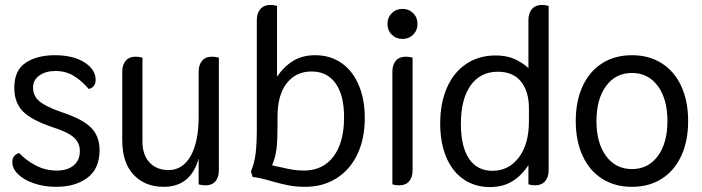

<svg xmlns="http://www.w3.org/2000/svg" viewBox="-20 -746 2848 779"><path d="M30 -88Q30 -118 58 -125Q86 -95 125.5 -74.5Q165 -54 210 -54Q254 -54 279 -75Q304 -96 304 -133Q304 -166 280 -188Q256 -210 196 -229Q109 -258 73.5 -293.5Q38 -329 38 -390Q38 -461 84.5 -491.5Q131 -522 202 -522Q277 -522 322.5 -493Q368 -464 368 -422Q368 -392 340 -385Q312 -418 279.5 -438Q247 -458 205 -458Q165 -458 139.5 -439.5Q114 -421 114 -391Q114 -357 140 -335Q166 -313 230 -291Q315 -263 349.5 -228Q384 -193 384 -137Q384 -62 335 -25Q286 12 208 12Q159 12 118 -2Q77 -16 53.5 -39Q30 -62 30 -88Z M476 -177V-455Q476 -483 490 -499.5Q504 -516 530 -516Q545 -516 558 -512V-171Q558 -118 586.5 -87Q615 -56 664 -56Q721 -56 753.5 -113Q786 -170 786 -274V-455Q786 -483 800 -499.5Q814 -516 840 -516Q855 -516 868 -512V-55Q868 -27 854 -10.5Q840 6 814 6Q799 6 786 2V-103Q754 12 644 12Q568 12 522 -37Q476 -86 476 -177Z M1460 -267Q1460 -183 1430 -120Q1400 -57 1345 -22.5Q1290 12 1218 12Q1183 12 1153 6.5Q1123 1 1085 -10Q1035 -25 1005 -28L998 -50Q1012 -83 1017 -122.5Q1022 -162 1022 -226V-665Q1022 -693 1036.5 -709.5Q1051 -726 1077 -726Q1091 -726 1104 -722V-435Q1132 -476 1169.5 -499Q1207 -522 1259 -522Q1319 -522 1364.5 -491Q1410 -460 1435 -402Q1460 -344 1460 -267ZM1376 -270Q1376 -360 1341.5 -408Q1307 -456 1244 -456Q1181 -456 1143.5 -408.5Q1106 -361 1106 -273V-237Q1106 -177 1102 -143Q1098 -109 1084 -75L1126 -66Q1146 -61 1168 -57.5Q1190 -54 1213 -54Q1290 -54 1333 -111Q1376 -168 1376 -270Z M1552 -649Q1552 -675 1569.5 -692.5Q1587 -710 1613 -710Q1639 -710 1656.5 -692.5Q1674 -675 1674 -649Q1674 -623 1656.5 -605.5Q1639 -588 1613 -588Q1587 -588 1569.5 -605.5Q1552 -623 1552 -649ZM1572 2V-455Q1572 -483 1586 -499.5Q1600 -516 1626 -516Q1641 -516 1654 -512V-55Q1654 -27 1640 -10.5Q1626 6 1600 6Q1585 6 1572 2Z M1766 -245Q1766 -328 1793.5 -390.5Q1821 -453 1872 -487Q1923 -521 1991 -521Q2034 -521 2065.5 -507.5Q2097 -494 2124 -470V-665Q2124 -693 2138.5 -709.5Q2153 -726 2179 -726Q2193 -726 2206 -722V-55Q2206 -27 2191.5 -10.5Q2177 6 2151 6Q2139 6 2124 2V-76Q2095 -32 2057 -9.5Q2019 13 1968 13Q1907 13 1861 -18.5Q1815 -50 1790.5 -108.5Q1766 -167 1766 -245ZM2126 -254V-306Q2126 -376 2093.5 -415.5Q2061 -455 2000 -455Q1929 -455 1889.5 -399.5Q1850 -344 1850 -243Q1850 -151 1883 -102Q1916 -53 1978 -53Q2044 -53 2085 -107Q2126 -161 2126 -254Z M2316 -255Q2316 -336 2344 -396.5Q2372 -457 2423.5 -489.5Q2475 -522 2544 -522Q2613 -522 2664.5 -489.5Q2716 -457 2744 -396.5Q2772 -336 2772 -255Q2772 -174 2744 -113.5Q2716 -53 2664.5 -20.5Q2613 12 2544 12Q2475 12 2423.5 -20.5Q2372 -53 2344 -113.5Q2316 -174 2316 -255ZM2688 -255Q2688 -344 2649 -397Q2610 -450 2544 -450Q2478 -450 2439 -397Q2400 -344 2400 -255Q2400 -166 2439 -113Q2478 -60 2544 -60Q2610 -60 2649 -113Q2688 -166 2688 -255Z"/></svg>

Font: Thasadith
Style: Bold
Weight: 700
Designer: Cadson Demak Co.,Ltd.
Foundry: Cadson Demak Co.,Ltd.
Version: Version 1.000; ttfautohint (v1.6)